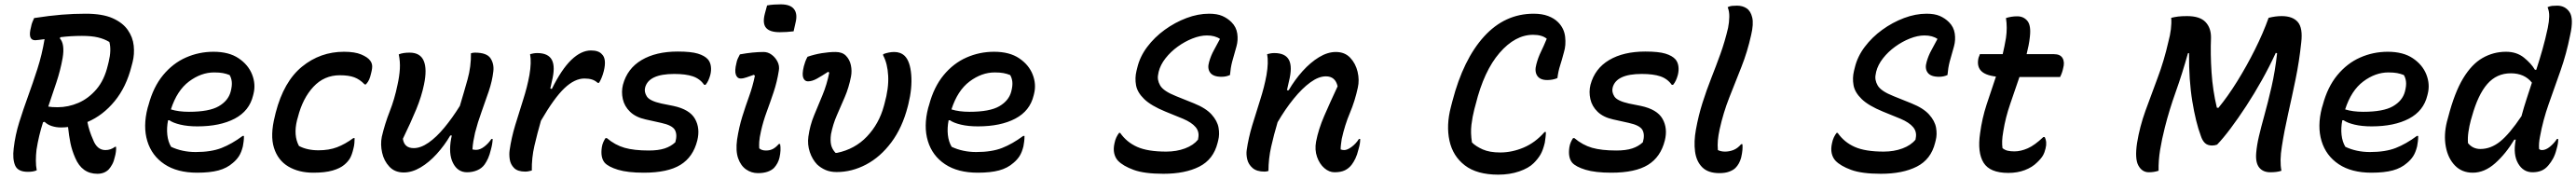

<svg xmlns="http://www.w3.org/2000/svg" viewBox="-20 -783 11849 823"><path d="M149 0Q140 4 129.5 5.5Q119 7 108 7Q62 7 49.5 -22.5Q37 -52 43 -101Q50 -162 68.5 -221Q87 -280 109 -340.5Q131 -401 152 -466Q173 -531 185 -603Q169 -601 158 -599.5Q147 -598 142 -598Q106 -598 123 -660Q125 -672 129 -681.5Q133 -691 137 -700Q208 -711 263.5 -715.5Q319 -720 374 -720Q451 -720 497.5 -699.5Q544 -679 567.5 -645.5Q591 -612 595 -573Q599 -534 590 -498L585 -479Q561 -383 507 -317.5Q453 -252 382 -222Q386 -201 392.5 -181Q399 -161 408 -141Q426 -93 465 -93Q489 -93 509 -108H514Q515 -85 508 -61Q504 -42 496.5 -28Q489 -14 480 -4Q460 16 428 16Q357 16 326 -57Q311 -91 304 -125Q297 -159 293 -199Q277 -197 260 -197Q238 -197 218 -203.5Q198 -210 185 -223L178 -221Q168 -190 160.5 -158.5Q153 -127 148 -95Q145 -70 145 -45Q145 -20 149 0ZM268 -516Q258 -460 239.5 -404.5Q221 -349 202 -293Q217 -290 245 -290Q294 -290 340.5 -310Q387 -330 423.5 -372.5Q460 -415 476 -483L480 -499Q493 -553 483 -590Q460 -604 430.5 -611Q401 -618 357 -618Q331 -618 306 -616.5Q281 -615 258 -612L255 -607Q279 -581 268 -516Z M962 -545Q1033 -545 1077.5 -515Q1122 -485 1139.5 -440.5Q1157 -396 1146 -352L1144 -344Q1127 -273 1059.5 -237.5Q992 -202 888 -202Q843 -202 809.5 -210Q776 -218 759 -230H753Q746 -195 749.5 -163Q753 -131 767 -108Q818 -84 880 -84Q951 -84 998.5 -102.5Q1046 -121 1096 -158H1102Q1102 -144 1100.5 -132.5Q1099 -121 1097 -110Q1090 -82 1079 -65Q1068 -48 1051 -34Q1024 -10 985 0.5Q946 11 887 11Q795 11 736.5 -28Q678 -67 657.5 -134.5Q637 -202 659 -287L663 -300Q685 -383 730 -437.5Q775 -492 835 -518.5Q895 -545 962 -545ZM965 -450Q905 -450 849.5 -408.5Q794 -367 766 -280Q801 -269 849 -269Q942 -269 986 -294.5Q1030 -320 1041 -362Q1048 -389 1046 -407Q1044 -425 1036 -438Q1021 -444 1005 -447Q989 -450 965 -450Z M1562 -545Q1612 -545 1641.5 -532.5Q1671 -520 1682 -505Q1690 -495 1691.5 -482.5Q1693 -470 1687 -447Q1683 -429 1678 -417.5Q1673 -406 1663 -395H1657Q1635 -418 1609.5 -427.5Q1584 -437 1543 -437Q1471 -437 1421.5 -384Q1372 -331 1350 -244L1346 -230Q1329 -160 1355 -112Q1392 -92 1445 -92Q1493 -92 1530 -106Q1567 -120 1605 -148H1611Q1611 -138 1610 -125.5Q1609 -113 1606 -102Q1599 -71 1589.5 -55Q1580 -39 1563 -25Q1544 -9 1509.5 1Q1475 11 1421 11Q1354 11 1306 -17.5Q1258 -46 1240 -103.5Q1222 -161 1244 -248L1248 -265Q1285 -408 1369 -476.5Q1453 -545 1562 -545Z M1814 -533Q1833 -541 1864 -541Q1913 -541 1929 -503Q1945 -465 1930 -394Q1919 -340 1894.5 -280.5Q1870 -221 1833 -145Q1839 -102 1883 -102Q1915 -102 1951 -127Q1987 -152 2023.5 -196Q2060 -240 2095 -296Q2114 -359 2130.5 -418Q2147 -477 2146 -538Q2155 -541 2164 -541Q2219 -541 2236 -515Q2253 -489 2249 -455Q2244 -411 2228 -363.5Q2212 -316 2194.5 -268Q2177 -220 2165 -173Q2160 -151 2157 -133Q2154 -115 2153 -96Q2157 -95 2161.5 -94.5Q2166 -94 2170 -94Q2188 -94 2207.5 -109Q2227 -124 2240 -144H2246Q2245 -121 2238 -96Q2232 -71 2225 -55.5Q2218 -40 2209 -27Q2196 -9 2174.5 0Q2153 9 2128 9Q2085 9 2063.5 -33.5Q2042 -76 2055 -146Q2056 -153 2058 -160H2051Q2024 -114 1988.5 -75Q1953 -36 1914 -13Q1875 10 1837 10Q1796 10 1771 -16.5Q1746 -43 1737.5 -81Q1729 -119 1736 -154Q1750 -214 1772.5 -271Q1795 -328 1808 -392Q1817 -432 1819 -466Q1821 -500 1814 -533Z M2426 1Q2421 2 2413 4Q2405 6 2396 6Q2361 6 2344.5 -10.5Q2328 -27 2324.5 -50Q2321 -73 2324 -93Q2332 -149 2349.5 -207Q2367 -265 2386 -324Q2405 -383 2415 -438Q2425 -496 2418 -534Q2426 -536 2433.5 -537.5Q2441 -539 2451 -539Q2502 -539 2518.5 -507Q2535 -475 2518 -408Q2515 -393 2511 -376L2518 -374Q2563 -465 2608 -508Q2653 -551 2698 -551Q2733 -551 2748 -534Q2771 -513 2757 -456Q2753 -440 2747 -425.5Q2741 -411 2735 -402H2729Q2717 -413 2702.5 -417.5Q2688 -422 2668 -422Q2623 -422 2576 -377.5Q2529 -333 2468 -228Q2451 -169 2438 -113Q2425 -57 2426 1Z M2964 -91Q3008 -91 3037 -100.5Q3066 -110 3086 -129Q3096 -164 3084 -185.5Q3072 -207 3021 -218L2949 -234Q2904 -244 2878 -269Q2852 -294 2844.5 -327.5Q2837 -361 2845 -393Q2865 -468 2931 -507Q2997 -546 3097 -546Q3158 -546 3189.5 -536.5Q3221 -527 3236 -510Q3247 -497 3249.5 -478Q3252 -459 3247 -439Q3239 -409 3225 -393H3219Q3199 -421 3166.5 -432Q3134 -443 3081 -443Q2963 -443 2947 -380Q2942 -360 2955 -339.5Q2968 -319 3022 -307L3077 -296Q3152 -280 3176.5 -236.5Q3201 -193 3187 -137Q3168 -61 3109.5 -25Q3051 11 2941 11Q2867 11 2822.5 -2.5Q2778 -16 2761 -35Q2741 -59 2748 -106Q2750 -119 2755 -130Q2760 -141 2765 -148H2771Q2809 -116 2852.5 -103.5Q2896 -91 2964 -91Z M3383 -533Q3443 -544 3492 -544Q3512 -544 3529 -531.5Q3546 -519 3556 -499.5Q3566 -480 3562 -458Q3554 -407 3538.5 -360.5Q3523 -314 3506.5 -269.5Q3490 -225 3480 -180Q3473 -149 3472 -131.5Q3471 -114 3472 -101Q3483 -91 3503 -91Q3521 -91 3534.5 -98Q3548 -105 3562 -121H3568Q3573 -93 3565 -58Q3559 -32 3540 -11Q3515 13 3466 13Q3436 13 3411.5 -4Q3387 -21 3375 -55Q3363 -89 3370 -141Q3379 -199 3394 -247Q3409 -295 3425.5 -340.5Q3442 -386 3452 -435L3447 -439Q3429 -433 3414 -427.5Q3399 -422 3386 -422Q3371 -422 3364.5 -439.5Q3358 -457 3367 -493Q3369 -504 3373 -513Q3377 -522 3383 -533ZM3508 -758Q3523 -761 3540 -762Q3557 -763 3571 -763Q3615 -763 3632 -741Q3649 -719 3639 -679L3630 -639Q3615 -637 3598 -636Q3581 -635 3566 -635Q3520 -635 3503 -655.5Q3486 -676 3498 -721Z M3694 -522Q3726 -533 3759.5 -538.5Q3793 -544 3823 -544Q3854 -544 3871 -526.5Q3888 -509 3893.5 -483Q3899 -457 3894 -431Q3884 -380 3865.5 -337Q3847 -294 3829 -253Q3811 -212 3802 -166Q3798 -137 3802.5 -117Q3807 -97 3823 -80H3829Q3912 -97 3967.5 -155.5Q4023 -214 4045 -295L4048 -306Q4068 -377 4065 -434Q4062 -491 4042 -528V-534Q4055 -539 4068 -541.5Q4081 -544 4093 -544Q4122 -544 4141 -526Q4166 -501 4171 -439.5Q4176 -378 4158 -305L4155 -293Q4130 -196 4079.5 -128.5Q4029 -61 3963.5 -26.5Q3898 8 3828 8Q3799 8 3777 -1.5Q3755 -11 3738 -27Q3716 -50 3704.5 -84Q3693 -118 3698 -155Q3705 -206 3724 -252Q3743 -298 3763 -346Q3783 -394 3794 -449L3789 -453Q3760 -434 3737.5 -421.5Q3715 -409 3696 -409Q3681 -409 3674.5 -425Q3668 -441 3677 -478Q3680 -489 3683.5 -499Q3687 -509 3694 -522Z M4552 -545Q4623 -545 4667.5 -515Q4712 -485 4729.5 -440.5Q4747 -396 4736 -352L4734 -344Q4717 -273 4649.5 -237.5Q4582 -202 4478 -202Q4433 -202 4399.5 -210Q4366 -218 4349 -230H4343Q4336 -195 4339.5 -163Q4343 -131 4357 -108Q4408 -84 4470 -84Q4541 -84 4588.5 -102.5Q4636 -121 4686 -158H4692Q4692 -144 4690.5 -132.5Q4689 -121 4687 -110Q4680 -82 4669 -65Q4658 -48 4641 -34Q4614 -10 4575 0.5Q4536 11 4477 11Q4385 11 4326.5 -28Q4268 -67 4247.5 -134.5Q4227 -202 4249 -287L4253 -300Q4275 -383 4320 -437.5Q4365 -492 4425 -518.5Q4485 -545 4552 -545ZM4555 -450Q4495 -450 4439.5 -408.5Q4384 -367 4356 -280Q4391 -269 4439 -269Q4532 -269 4576 -294.5Q4620 -320 4631 -362Q4638 -389 4636 -407Q4634 -425 4626 -438Q4611 -444 4595 -447Q4579 -450 4555 -450Z M5541 -720Q5578 -720 5602 -709.5Q5626 -699 5644 -681Q5666 -659 5670.5 -629Q5675 -599 5667 -570Q5654 -526 5647 -499Q5640 -472 5637 -438Q5628 -434 5618.5 -432Q5609 -430 5598 -430Q5560 -430 5546 -449Q5532 -468 5541 -498Q5549 -527 5563.5 -553Q5578 -579 5591 -604Q5568 -620 5531 -620Q5500 -620 5464.5 -606Q5429 -592 5396.5 -568.5Q5364 -545 5340.5 -515Q5317 -485 5309 -453L5307 -442Q5301 -416 5316 -390Q5331 -364 5389 -341L5471 -308Q5526 -286 5552.5 -256.5Q5579 -227 5584.5 -196Q5590 -165 5583 -138L5580 -126Q5561 -50 5496 -17Q5431 16 5331 16Q5243 16 5194 -2Q5145 -20 5122 -44Q5109 -58 5104.5 -78.5Q5100 -99 5106 -125Q5109 -140 5114.5 -151.5Q5120 -163 5127 -172H5132Q5162 -129 5210.5 -107.5Q5259 -86 5344 -86Q5391 -86 5430 -100.5Q5469 -115 5490 -141L5491 -148Q5497 -177 5479 -198.5Q5461 -220 5421 -237L5340 -270Q5274 -297 5242.5 -327.5Q5211 -358 5205 -391Q5199 -424 5207 -457L5211 -473Q5223 -523 5256.5 -567.5Q5290 -612 5337 -646Q5384 -680 5437 -700Q5490 -720 5541 -720Z M5808 -534Q5816 -536 5823.5 -537.5Q5831 -539 5841 -539Q5892 -539 5908.5 -507Q5925 -475 5908 -408Q5904 -389 5899 -368H5907Q5935 -416 5971 -456Q6007 -496 6046.5 -520Q6086 -544 6124 -544Q6165 -544 6190 -517.5Q6215 -491 6224 -453Q6233 -415 6225 -380Q6212 -319 6188.5 -263.5Q6165 -208 6151 -144Q6149 -130 6147.5 -118.5Q6146 -107 6146 -96Q6154 -93 6162 -93Q6177 -93 6197 -108Q6217 -123 6230 -144H6236Q6236 -134 6234.5 -123.5Q6233 -113 6228 -96Q6222 -71 6214 -54.5Q6206 -38 6197 -26Q6184 -9 6165.5 0Q6147 9 6118 9Q6093 9 6071 -10Q6049 -29 6037.5 -61.5Q6026 -94 6033 -132Q6044 -189 6070.5 -250Q6097 -311 6132 -386Q6122 -432 6078 -432Q6045 -432 6007 -404.5Q5969 -377 5930 -329Q5891 -281 5856 -221Q5839 -164 5826.5 -108.5Q5814 -53 5814 3Q5805 6 5796 6Q5760 6 5741 -10.5Q5722 -27 5716.5 -50Q5711 -73 5714 -93Q5722 -149 5739.5 -207Q5757 -265 5776 -324Q5795 -383 5805 -438Q5815 -496 5808 -534Z M6871 20Q6773 20 6717.5 -22.5Q6662 -65 6646.5 -136Q6631 -207 6653 -291L6660 -318Q6710 -510 6805.5 -615Q6901 -720 7034 -720Q7072 -720 7100 -709.5Q7128 -699 7146 -681Q7174 -653 7178.5 -614Q7183 -575 7173 -543Q7163 -505 7155 -480.5Q7147 -456 7143 -424Q7122 -415 7096 -415Q7063 -415 7050 -435Q7037 -455 7046 -487Q7054 -518 7067 -544.5Q7080 -571 7094 -605Q7072 -623 7031 -623Q6949 -623 6877 -540Q6805 -457 6767 -303L6761 -281Q6752 -246 6747.5 -209Q6743 -172 6750 -128Q6768 -110 6799.5 -96Q6831 -82 6880 -82Q6934 -82 6987.5 -104.5Q7041 -127 7084 -176H7090Q7090 -165 7088.5 -152.5Q7087 -140 7085 -127Q7077 -93 7065.5 -73Q7054 -53 7034 -33Q7011 -10 6967.5 5Q6924 20 6871 20Z M7414 -91Q7458 -91 7487 -100.5Q7516 -110 7536 -129Q7546 -164 7534 -185.5Q7522 -207 7471 -218L7399 -234Q7354 -244 7328 -269Q7302 -294 7294.5 -327.5Q7287 -361 7295 -393Q7315 -468 7381 -507Q7447 -546 7547 -546Q7608 -546 7639.5 -536.5Q7671 -527 7686 -510Q7697 -497 7699.5 -478Q7702 -459 7697 -439Q7689 -409 7675 -393H7669Q7649 -421 7616.5 -432Q7584 -443 7531 -443Q7413 -443 7397 -380Q7392 -360 7405 -339.5Q7418 -319 7472 -307L7527 -296Q7602 -280 7626.5 -236.5Q7651 -193 7637 -137Q7618 -61 7559.5 -25Q7501 11 7391 11Q7317 11 7272.5 -2.5Q7228 -16 7211 -35Q7191 -59 7198 -106Q7200 -119 7205 -130Q7210 -141 7215 -148H7221Q7259 -116 7302.5 -103.5Q7346 -91 7414 -91Z M7928 -655Q7933 -680 7933.5 -705.5Q7934 -731 7926 -750Q7936 -755 7946 -756Q7956 -757 7969 -757Q7995 -757 8013.5 -744.5Q8032 -732 8039 -702.5Q8046 -673 8034 -622Q8017 -545 7989 -474.5Q7961 -404 7933.5 -334.5Q7906 -265 7889 -188Q7883 -160 7881 -138Q7879 -116 7881 -93Q7895 -86 7914 -86Q7934 -86 7953 -93.5Q7972 -101 7988 -120H7994Q7995 -108 7994 -94Q7993 -80 7988 -58Q7980 -29 7962 -11Q7952 -1 7933.5 6Q7915 13 7888 13Q7836 13 7809 -14Q7782 -41 7776 -86.5Q7770 -132 7780 -187Q7792 -253 7810.5 -311Q7829 -369 7850.5 -423.5Q7872 -478 7892.5 -534.5Q7913 -591 7928 -655Z M8841 -720Q8878 -720 8902 -709.5Q8926 -699 8944 -681Q8966 -659 8970.5 -629Q8975 -599 8967 -570Q8954 -526 8947 -499Q8940 -472 8937 -438Q8928 -434 8918.5 -432Q8909 -430 8898 -430Q8860 -430 8846 -449Q8832 -468 8841 -498Q8849 -527 8863.5 -553Q8878 -579 8891 -604Q8868 -620 8831 -620Q8800 -620 8764.5 -606Q8729 -592 8696.5 -568.5Q8664 -545 8640.5 -515Q8617 -485 8609 -453L8607 -442Q8601 -416 8616 -390Q8631 -364 8689 -341L8771 -308Q8826 -286 8852.5 -256.5Q8879 -227 8884.5 -196Q8890 -165 8883 -138L8880 -126Q8861 -50 8796 -17Q8731 16 8631 16Q8543 16 8494 -2Q8445 -20 8422 -44Q8409 -58 8404.5 -78.5Q8400 -99 8406 -125Q8409 -140 8414.5 -151.5Q8420 -163 8427 -172H8432Q8462 -129 8510.5 -107.5Q8559 -86 8644 -86Q8691 -86 8730 -100.5Q8769 -115 8790 -141L8791 -148Q8797 -177 8779 -198.5Q8761 -220 8721 -237L8640 -270Q8574 -297 8542.5 -327.5Q8511 -358 8505 -391Q8499 -424 8507 -457L8511 -473Q8523 -523 8556.5 -567.5Q8590 -612 8637 -646Q8684 -680 8737 -700Q8790 -720 8841 -720Z M9384 -153Q9396 -130 9388 -100Q9384 -82 9376 -68Q9368 -54 9349 -36Q9327 -14 9293 -1Q9259 12 9217 12Q9132 12 9103 -35Q9074 -82 9087 -170Q9096 -238 9117 -302.5Q9138 -367 9160 -431Q9109 -437 9090 -459Q9071 -481 9080 -518Q9082 -523 9083.5 -526.5Q9085 -530 9086 -534H9191Q9195 -552 9199 -570.5Q9203 -589 9206 -608Q9213 -656 9206 -700Q9231 -708 9258 -708Q9287 -708 9304.5 -687Q9322 -666 9316 -614Q9314 -594 9310 -574Q9306 -554 9301 -534H9427Q9456 -534 9466.5 -515.5Q9477 -497 9469 -469Q9467 -459 9463.5 -449Q9460 -439 9455 -429H9268Q9247 -367 9225.5 -305Q9204 -243 9194 -181Q9189 -153 9188.5 -135Q9188 -117 9190 -102Q9201 -93 9214 -90Q9227 -87 9245 -87Q9274 -87 9306 -101Q9338 -115 9378 -153Z M9908 2Q9887 9 9863 9Q9832 9 9815 -22Q9798 -53 9809 -126Q9821 -200 9847.5 -273.5Q9874 -347 9903.5 -425Q9933 -503 9953 -591Q9961 -620 9964.5 -648.5Q9968 -677 9966 -701Q9982 -705 9998 -707Q10014 -709 10039 -709Q10098 -709 10124 -681.5Q10150 -654 10149 -608Q10146 -535 10151.5 -451Q10157 -367 10176 -288L10183 -287Q10226 -339 10269.5 -409Q10313 -479 10351 -555Q10389 -631 10414 -701Q10430 -705 10444.5 -707Q10459 -709 10474 -709Q10525 -709 10548.5 -681.5Q10572 -654 10564 -587Q10555 -501 10538 -418.5Q10521 -336 10503.5 -258.5Q10486 -181 10475 -110Q10464 -44 10473 2Q10454 9 10422 9Q10388 9 10370.5 -13Q10353 -35 10357 -81Q10360 -116 10369.5 -156.5Q10379 -197 10394 -251Q10411 -312 10427.5 -384Q10444 -456 10453 -538L10447 -540Q10418 -477 10383 -414.5Q10348 -352 10311 -295.5Q10274 -239 10239.5 -193Q10205 -147 10177 -118Q10166 -114 10154 -114Q10133 -114 10121 -125.5Q10109 -137 10102 -159Q10079 -220 10063 -317.5Q10047 -415 10048 -539L10043 -538Q10017 -445 9987 -361Q9957 -277 9937 -198Q9923 -143 9915 -94Q9907 -45 9908 2Z M10962 -545Q11033 -545 11077.5 -515Q11122 -485 11139.5 -440.5Q11157 -396 11146 -352L11144 -344Q11127 -273 11059.5 -237.5Q10992 -202 10888 -202Q10843 -202 10809.5 -210Q10776 -218 10759 -230H10753Q10746 -195 10749.5 -163Q10753 -131 10767 -108Q10818 -84 10880 -84Q10951 -84 10998.5 -102.5Q11046 -121 11096 -158H11102Q11102 -144 11100.5 -132.5Q11099 -121 11097 -110Q11090 -82 11079 -65Q11068 -48 11051 -34Q11024 -10 10985 0.5Q10946 11 10887 11Q10795 11 10736.5 -28Q10678 -67 10657.5 -134.5Q10637 -202 10659 -287L10663 -300Q10685 -383 10730 -437.5Q10775 -492 10835 -518.5Q10895 -545 10962 -545ZM10965 -450Q10905 -450 10849.5 -408.5Q10794 -367 10766 -280Q10801 -269 10849 -269Q10942 -269 10986 -294.5Q11030 -320 11041 -362Q11048 -389 11046 -407Q11044 -425 11036 -438Q11021 -444 11005 -447Q10989 -450 10965 -450Z M11506 -545Q11555 -545 11588.5 -518Q11622 -491 11639 -462H11645Q11660 -508 11673.5 -555.5Q11687 -603 11698 -655Q11704 -684 11704.5 -707.5Q11705 -731 11697 -750Q11708 -755 11718 -756Q11728 -757 11741 -757Q11778 -757 11798 -727.5Q11818 -698 11801 -622Q11784 -536 11756.5 -458Q11729 -380 11702.5 -305.5Q11676 -231 11662 -154Q11656 -124 11658 -98Q11663 -93 11672 -93Q11689 -93 11708 -108.5Q11727 -124 11740 -144H11746Q11746 -134 11744.5 -123.5Q11743 -113 11738 -96Q11732 -72 11722.5 -54.5Q11713 -37 11701 -23Q11687 -6 11669 1.5Q11651 9 11628 9Q11585 9 11561.5 -31.5Q11538 -72 11550 -138L11551 -141H11544Q11505 -76 11456 -32.5Q11407 11 11353 11Q11303 11 11271 -22Q11239 -55 11229 -108.5Q11219 -162 11234 -223L11240 -245Q11269 -357 11308.5 -422.5Q11348 -488 11398 -516.5Q11448 -545 11506 -545ZM11331 -125Q11353 -98 11388 -98Q11436 -98 11479 -132.5Q11522 -167 11577 -249Q11588 -290 11600.5 -328Q11613 -366 11625 -403Q11591 -446 11528 -446Q11463 -446 11420 -397Q11377 -348 11349 -247L11344 -230Q11337 -204 11333 -176.5Q11329 -149 11331 -125Z"/></svg>

Font: Recursive Sn Csl St Med
Style: Italic
Weight: 500
Italic angle: -15°
Version: Version 1.079;hotconv 1.0.112;makeotfexe 2.5.65598; ttfautoh